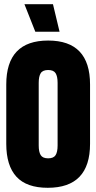

<svg xmlns="http://www.w3.org/2000/svg" viewBox="-20 -893 458 913"><path d="M9.8 -491.2Q9.8 -700.2 209 -700.2Q408.2 -700.2 408.2 -491.2V-209Q408.2 0 207 0Q106.4 0 58.1 -52.7Q9.8 -105.5 9.8 -209ZM96.2 -873H231.9L263.2 -742.2H147.9ZM164.1 -201.2Q164.1 -170.4 173.6 -155.3Q183.1 -140.1 209 -140.1Q234.9 -140.1 244.4 -155.3Q253.9 -170.4 253.9 -201.2V-499Q253.9 -529.8 244.4 -544.9Q234.9 -560.1 209 -560.1Q183.1 -560.1 173.6 -544.9Q164.1 -529.8 164.1 -499Z"/></svg>

Font: Quaderni
Style: Regular
Weight: 400
Designer: Romain Laurent, Daphné Lejeune, Alexandre D’Hubert
Foundry: ESAD Valence
Version: Version 1.000;FEAKit 1.0